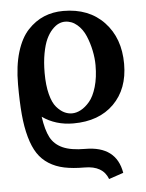

<svg xmlns="http://www.w3.org/2000/svg" viewBox="-51 -487 590 777"><g transform="rotate(-5 244.0 -98.0)"><path d="M234.9 -28.8Q252.4 -28.8 270.8 -38.6Q289.1 -48.3 306.4 -68.6Q323.7 -88.9 335 -127Q346.2 -165 346.2 -214.8Q346.2 -243.2 339.8 -274.2Q333.5 -305.2 321.3 -334.2Q309.1 -363.3 287.1 -382.1Q265.1 -400.9 237.8 -400.9Q225.1 -400.9 212.2 -395Q199.2 -389.2 185.5 -374.5Q171.9 -359.9 161.6 -337.9Q151.4 -315.9 144.8 -280.5Q138.2 -245.1 138.2 -201.2Q138.2 -150.9 147.5 -115Q156.7 -79.1 172.1 -61.5Q187.5 -43.9 202.9 -36.4Q218.3 -28.8 234.9 -28.8ZM461.9 -210Q461.9 -108.4 401.4 -48.1Q340.8 12.2 236.8 12.2Q164.6 12.2 110.8 -25.9Q118.7 28.8 134.5 58.8Q150.4 88.9 183.8 104Q217.3 119.1 274.9 119.1Q401.4 119.1 419.9 229L360.8 249Q340.3 193.8 266.1 193.8Q218.8 193.8 183.8 186.5Q148.9 179.2 121.6 161.9Q94.2 144.5 76.7 117.9Q59.1 91.3 47.6 50.3Q36.1 9.3 31.5 -42.2Q26.9 -93.8 26.9 -164.1Q26.9 -239.7 43.9 -295.7Q61 -351.6 90.8 -383.3Q120.6 -415 156.5 -429.9Q192.4 -444.8 234.9 -444.8Q338.9 -444.8 400.4 -379.9Q461.9 -314.9 461.9 -210Z"/></g></svg>

Font: Linux Libertine G
Style: Semibold
Weight: 600
Designer: Philipp H. Poll
Foundry: Philipp H. Poll
Version: Version 5.1.1